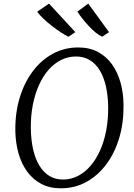

<svg xmlns="http://www.w3.org/2000/svg" viewBox="-20 -1010 726 1040"><path d="M310 10Q249.5 10 203.8 -14Q158 -38 127 -80.8Q96 -123.5 80 -180.2Q64 -237 63 -302.5Q62 -399.5 87 -481.5Q112 -563.5 158 -624.5Q204 -685.5 266.8 -719.2Q329.5 -753 403.5 -753Q465 -753 510.8 -728.5Q556.5 -704 587 -661Q617.5 -618 633 -562Q648.5 -506 649 -442.5Q650.5 -346.5 626.2 -264.2Q602 -182 556.2 -120.5Q510.5 -59 447.8 -24.5Q385 10 310 10ZM321 -37.5Q363.5 -37.5 401.2 -56.5Q439 -75.5 469.5 -110.8Q500 -146 522 -194.8Q544 -243.5 555.2 -303.2Q566.5 -363 566 -431Q565 -492 553.8 -542Q542.5 -592 520.8 -628.2Q499 -664.5 466.8 -684.2Q434.5 -704 391.5 -704Q349 -704 311.2 -685.2Q273.5 -666.5 243 -631.8Q212.5 -597 190.8 -548.5Q169 -500 157.5 -440.5Q146 -381 147 -313Q148 -251.5 159.5 -200.8Q171 -150 193 -113.5Q215 -77 247 -57.2Q279 -37.5 321 -37.5ZM570.5 -836 533.5 -811Q515 -819.5 496.2 -835.2Q477.5 -851 459.8 -870.2Q442 -889.5 426.2 -909.5Q410.5 -929.5 399 -947L458 -990.5ZM388 -836 351 -811Q333 -819.5 309 -835.2Q285 -851 260.2 -870.2Q235.5 -889.5 214.5 -909.5Q193.5 -929.5 181.5 -946.5L245.5 -990.5Z"/></svg>

Font: Merriweather 20pt Light
Style: Italic
Weight: 300
Italic angle: -7.8°
Version: Version 2.101